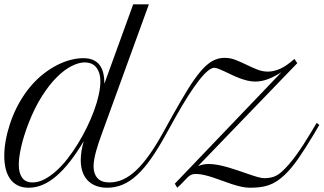

<svg xmlns="http://www.w3.org/2000/svg" viewBox="-48 -856 1492 885"><path d="M1322.3 -564.9 864.7 -90.3Q875.5 -94.7 887.5 -97.4Q899.4 -100.1 913.6 -100.1Q935.5 -100.1 960 -95.2Q984.4 -90.3 1008.8 -83Q1033.2 -75.7 1057.1 -67.4Q1081.1 -59.1 1102.3 -51.8Q1123.5 -44.4 1141.1 -39.6Q1158.7 -34.7 1170.9 -34.7Q1193.8 -34.7 1213.6 -41.3Q1233.4 -47.9 1254.4 -67.9Q1284.2 -95.7 1316.2 -139.4Q1348.1 -183.1 1384.8 -244.6L1411.6 -289.6L1423.8 -280.3L1397.5 -235.4Q1358.4 -170.4 1326.9 -125Q1295.4 -79.6 1264.6 -50.3Q1245.6 -32.2 1227.3 -20.5Q1209 -8.8 1189.7 -2.2Q1170.4 4.4 1149.4 6.8Q1128.4 9.3 1104 9.3Q1085 9.3 1064.2 4.6Q1043.5 0 1021.5 -7.1Q999.5 -14.2 977.5 -22.5Q955.6 -30.8 934.1 -37.8Q912.6 -44.9 892.3 -49.6Q872.1 -54.2 854.5 -54.2Q841.8 -54.2 833.7 -50.5Q825.7 -46.9 817.4 -39.1Q809.1 -31.2 798.3 -19.3Q787.6 -7.3 769 9.3L757.8 -9.3L1249.5 -523.4Q1218.8 -503.4 1188.5 -491.7Q1158.2 -480 1127.9 -480Q1110.4 -480 1091.6 -484.6Q1072.8 -489.3 1054.4 -496.3Q1036.1 -503.4 1018.8 -511.7Q1001.5 -520 986.3 -527.1Q971.2 -534.2 959.2 -538.8Q947.3 -543.5 939.5 -543.5Q926.8 -543.5 908.7 -528.3Q890.6 -513.2 867.9 -483.9Q845.2 -454.6 818.1 -412.1Q791 -369.6 760.7 -315.4L716.3 -235.4Q681.2 -171.9 648.9 -125.7Q616.7 -79.6 584.2 -49.6Q551.8 -19.5 517.8 -5.1Q483.9 9.3 445.8 9.3Q416 9.3 393.3 0.2Q370.6 -8.8 355.2 -25.4Q339.8 -42 332 -65.4Q324.2 -88.9 324.2 -117.7Q324.2 -136.7 327.6 -158.9Q331.1 -181.2 337.9 -205.1Q273.9 -97.7 211.4 -44.2Q148.9 9.3 84.5 9.3Q54.2 9.3 33 -1.7Q11.7 -12.7 -2 -32.5Q-15.6 -52.2 -22 -78.9Q-28.3 -105.5 -28.3 -137.2Q-28.3 -171.4 -21.5 -209.2Q-14.6 -247.1 -2 -285.2Q15.6 -337.9 40 -381.1Q64.5 -424.3 93 -458Q121.6 -491.7 153.1 -516.1Q184.6 -540.5 216.1 -556.4Q247.6 -572.3 278.1 -580.1Q308.6 -587.9 335.4 -587.9Q363.3 -587.9 381.8 -579.3Q400.4 -570.8 411.9 -555.4Q423.3 -540 428.2 -518.3Q433.1 -496.6 433.1 -470.2L565.9 -835.9H638.2L420.4 -236.8Q413.6 -217.8 406.7 -197.8Q399.9 -177.7 394.8 -158.7Q389.6 -139.6 386.5 -121.8Q383.3 -104 383.3 -88.9Q383.3 -55.2 401.1 -35.2Q418.9 -15.1 456.5 -15.1Q489.3 -15.1 520 -29.3Q550.8 -43.5 580.8 -72Q610.8 -100.6 641.1 -143.6Q671.4 -186.5 703.6 -244.6L748 -324.7Q787.6 -395.5 818.8 -445.8Q850.1 -496.1 877.4 -528.1Q904.8 -560.1 930.9 -574.7Q957 -589.4 986.8 -589.4Q1014.2 -589.4 1039.1 -579.3Q1064 -569.3 1088.1 -557.6Q1112.3 -545.9 1136.7 -535.9Q1161.1 -525.9 1187 -525.9Q1212.9 -525.9 1242.4 -538.6Q1272 -551.3 1309.1 -584.5ZM102.1 -15.1Q128.4 -15.1 155.8 -29.1Q183.1 -43 210.2 -67.1Q237.3 -91.3 262.7 -123.8Q288.1 -156.2 310.8 -193.1Q333.5 -230 352.5 -269Q371.6 -308.1 385.5 -345.9Q399.4 -383.8 407 -418.2Q414.6 -452.6 414.6 -480Q414.6 -504.9 408.4 -521.7Q402.3 -538.6 392.3 -549.1Q382.3 -559.6 369.4 -564Q356.4 -568.4 342.8 -568.4Q315.4 -568.4 282 -551.5Q248.5 -534.7 213.9 -500.2Q179.2 -465.8 145.8 -413.3Q112.3 -360.8 84.5 -290Q61.5 -231 50 -180.7Q38.6 -130.4 38.6 -96.7Q38.6 -58.6 54 -36.9Q69.3 -15.1 102.1 -15.1Z"/></svg>

Font: Petit Formal Script
Style: Regular
Weight: 400
Version: Version 1.001; ttfautohint (v0.8) -G 200 -r 50